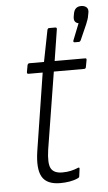

<svg xmlns="http://www.w3.org/2000/svg" viewBox="-52 -729 436 772"><g transform="rotate(-5 166.5 -343.0)"><path d="M160 8Q106 8 87 -24.5Q68 -57 79 -129L128 -441H71Q64 -441 65 -448L70 -476Q72 -483 78 -483H137L162 -610Q164 -617 169 -617H194Q201 -617 200 -610L180 -483H303Q310 -483 308 -475L303 -448Q302 -441 295 -441H173L123 -130Q115 -75 126.5 -54.5Q138 -34 172 -34Q191 -34 206.5 -37.5Q222 -41 236 -47Q243 -50 242 -42L238 -12Q237 -7 231 -5Q216 2 197.5 5Q179 8 160 8ZM267 -551Q264 -551 262.5 -553Q261 -555 262 -558L289 -626Q268 -630 272 -655L274 -666Q279 -694 305 -694Q319 -694 327 -686.5Q335 -679 332 -664L330 -654Q329 -646 326 -637.5Q323 -629 319 -619L292 -558Q289 -551 284 -551Z"/></g></svg>

Font: Sofia Sans Condensed Light
Style: Italic
Weight: 300
Italic angle: -9°
Version: Version 4.100